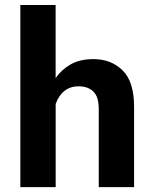

<svg xmlns="http://www.w3.org/2000/svg" viewBox="-20 -768 629 788"><path d="M63.5 0V-747.6H208.3V-447.3Q231.2 -481.4 269.4 -503.4Q307.6 -525.4 363.8 -525.4Q436 -525.4 483.2 -479.2Q530.3 -433.1 530.3 -329.3V0H385.3V-321Q385.3 -371.3 362.8 -392.6Q340.3 -413.8 302.5 -413.8Q268.6 -413.8 244.8 -395Q220.9 -376.2 208.5 -341.3V0Z"/></svg>

Font: RobotoFlex
Style: Regular
Weight: 400
Designer: Berlow after Robertson
Foundry: Google
Version: Version 2.136